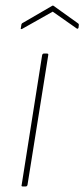

<svg xmlns="http://www.w3.org/2000/svg" viewBox="-20 -672 304 692"><path d="M62 0Q56 0 58 -5L132 -474Q134 -479 138 -479H149Q155 -479 154 -474L79 -5Q77 0 73 0ZM60 -568Q58 -567 56 -567Q54 -567 55 -570L57 -583Q58 -588 63 -590L168 -651Q171 -653 173 -651L261 -588Q265 -585 264 -581L263 -572Q261 -567 257 -569L170 -630Z"/></svg>

Font: Sofia Sans Semi Condensed Thin
Style: Italic
Weight: 250
Italic angle: -9°
Version: Version 4.100